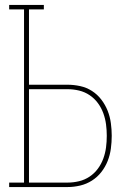

<svg xmlns="http://www.w3.org/2000/svg" viewBox="-20 -755 540 775"><path d="M17 0V-18H77V-717H17V-735H157V-717H97V-413H253Q278 -413 303.5 -407.5Q329 -402 351 -388Q373 -374 389 -353Q405 -332 414.5 -308Q424 -284 427.5 -258Q431 -232 431 -207Q431 -181 427.5 -155Q424 -129 414.5 -105Q405 -81 389 -60.5Q373 -40 351 -26Q329 -12 303.5 -6Q278 0 253 0ZM97 -18H253Q276 -18 299 -23.5Q322 -29 341.5 -42Q361 -55 375 -74Q389 -93 397 -115Q405 -137 408 -160Q411 -183 411 -207Q411 -230 408 -253Q405 -276 397 -298Q389 -320 375 -339Q361 -358 341.5 -371Q322 -384 299 -389.5Q276 -395 253 -395H97Z"/></svg>

Font: Iosevka Curly Slab Thin
Style: Regular
Weight: 100
Monospace: yes
Designer: Belleve Invis
Foundry: Belleve Invis
Version: Version 22.1.2; ttfautohint (v1.8.4)